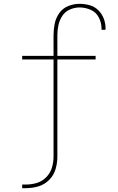

<svg xmlns="http://www.w3.org/2000/svg" viewBox="-20 -779 616 1004"><path d="M96 205H115Q149 205 181 195.5Q213 186 237 162Q261 138 270.5 105.5Q280 73 280 40V-468H480V-487H280V-595Q280 -621 285.5 -647Q291 -673 305.5 -695.5Q320 -718 345 -729Q370 -740 396 -740Q426 -740 454.5 -727.5Q483 -715 497 -687Q511 -659 511 -629Q511 -626 511 -623H531Q532 -627 532 -630Q532 -657 522.5 -682Q513 -707 493.5 -726Q474 -745 448 -752Q422 -759 396 -759Q366 -759 337 -747.5Q308 -736 290 -710.5Q272 -685 266 -655Q260 -625 260 -595V-487H96V-468H260V40Q260 69 251.5 97.5Q243 126 222 147.5Q201 169 173 177.5Q145 186 115 186H96Z"/></svg>

Font: Iosevka Sparkle Thin
Style: Regular
Weight: 100
Designer: Belleve Invis
Foundry: Belleve Invis
Version: Version 4.5.0; ttfautohint (v1.8.3)